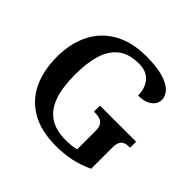

<svg xmlns="http://www.w3.org/2000/svg" viewBox="-178 -909 1105 1105"><g transform="rotate(45 374.0 -357.0)"><path d="M415 10Q294 10 214 -36Q134 -82 95 -164.5Q56 -247 56 -358Q56 -466 97 -548.5Q138 -631 219.5 -677.5Q301 -724 420 -724Q500 -724 553 -709Q606 -694 632.5 -668Q659 -642 659 -610Q659 -576 628.5 -553Q598 -530 544 -530Q544 -567 530.5 -597.5Q517 -628 489.5 -646Q462 -664 417 -664Q339 -664 292 -628Q245 -592 223.5 -524Q202 -456 202 -358Q202 -260 224.5 -192.5Q247 -125 297 -89.5Q347 -54 430 -54Q453 -54 474.5 -56Q496 -58 515 -63V-215Q515 -243 505.5 -258Q496 -273 479.5 -279Q463 -285 440 -285H430V-334H724V-285H714Q694 -285 680 -278.5Q666 -272 658.5 -256.5Q651 -241 651 -211V-41Q596 -15 539 -2.5Q482 10 415 10Z"/></g></svg>

Font: Noto Serif Armenian SemiBold
Style: Regular
Weight: 600
Version: Version 2.007